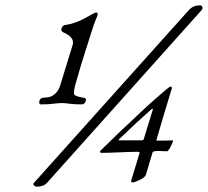

<svg xmlns="http://www.w3.org/2000/svg" viewBox="-20 -675 780 721"><path d="M334 -626Q340 -628 341 -628Q350 -628 345 -614Q333 -587 320 -544Q290 -450 285 -433Q280 -415 271 -385Q262 -355 262 -354Q255 -325 259.5 -319Q264 -313 294 -308Q307 -306 301 -293Q297 -283 287 -283Q258 -283 241 -285.5Q224 -288 212 -288Q200 -288 181 -285.5Q162 -283 134 -283Q125 -283 128 -296Q131 -307 142 -308Q159 -309 168 -311.5Q177 -314 188.5 -324.5Q200 -335 206 -354L253 -507Q261 -535 217 -554Q207 -559 211.5 -569.5Q216 -580 224 -581Q241 -583 260 -589.5Q279 -596 292 -603Q305 -610 318.5 -617.5Q332 -625 334 -626ZM575 -108Q554 -108 553 -103L528 -19Q525 -9 505 0.5Q485 10 479 10Q470 10 473 2L504 -100Q505 -103 502 -104Q499 -105 497 -105Q473 -105 430 -103Q387 -101 360 -101Q357 -101 356 -104.5Q355 -108 357 -109Q432 -183 529 -273Q545 -288 603 -338Q616 -349 620 -350Q623 -351 624.5 -348Q626 -345 625 -342Q589 -225 568 -151Q566 -147 570 -147H586Q610 -147 625 -148Q632 -148 629 -142Q614 -107 607 -107Q602 -107 591 -107.5Q580 -108 575 -108ZM511 -148Q518 -148 520 -153L554 -264Q555 -265 553 -266Q551 -267 549 -265Q490 -213 428 -153Q423 -148 427 -148ZM108 11 690 -638Q706 -655 731 -655Q737 -655 739.5 -649Q742 -643 738 -638L157 11Q144 26 119 26Q112 26 107.5 21Q103 16 108 11Z"/></svg>

Font: EB Garamond 12
Style: Italic
Weight: 400
Italic angle: -17°
Version: Version 0.016; ttfautohint (v1.8.4)